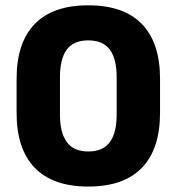

<svg xmlns="http://www.w3.org/2000/svg" viewBox="-20 -672 650 706"><path d="M304.5 14Q174.5 14 107.8 -55Q41 -124 41 -257.5V-382Q41 -514.5 107.5 -583.5Q174 -652.5 304.5 -652.5Q435 -652.5 501.8 -583.5Q568.5 -514.5 568.5 -382V-257.5Q568.5 -124 501.8 -55Q435 14 304.5 14ZM304.5 -115Q359 -115 384 -149.5Q409 -184 409 -250.5V-388Q409 -455 384 -489.2Q359 -523.5 304.5 -523.5Q250 -523.5 225.2 -489.2Q200.5 -455 200.5 -388V-250.5Q200.5 -184 225.8 -149.5Q251 -115 304.5 -115Z"/></svg>

Font: Anek Telugu Medium
Style: Bold
Weight: 700
Version: Version 1.003